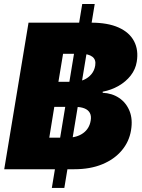

<svg xmlns="http://www.w3.org/2000/svg" viewBox="-20 -840 706 953"><path d="M237.3 92.8 388.2 -820.3H450.2L299.3 92.8ZM1 0 121.6 -727.5H432.1Q515.1 -727.5 568.8 -703.4Q622.6 -679.2 645.5 -635.3Q668.5 -591.3 658.7 -533.2Q652.8 -496.1 628.9 -465.3Q605 -434.6 568.8 -413.8Q532.7 -393.1 489.7 -384.8V-379.4Q536.1 -377.4 571.3 -353.8Q606.4 -330.1 623 -289.1Q639.6 -248 630.4 -193.4Q621.1 -136.7 584.2 -93Q547.4 -49.3 487.8 -24.7Q428.2 0 349.1 0ZM224.6 -156.7H314Q361.8 -156.7 392.8 -179.2Q423.8 -201.7 430.2 -241.7Q434.1 -264.2 426 -279.3Q418 -294.4 399.2 -302Q380.4 -309.6 351.1 -309.6H249.5ZM270 -434.1H348.1Q374 -434.1 396.2 -443.8Q418.5 -453.6 433.6 -471.7Q448.7 -489.7 452.6 -514.6Q457.5 -543.9 438.5 -558.3Q419.4 -572.8 382.8 -572.8H293Z"/></svg>

Font: Inter 16pt Black
Style: Italic
Weight: 900
Italic angle: -9.3988°
Version: Version 4.001;git-66647c0bb